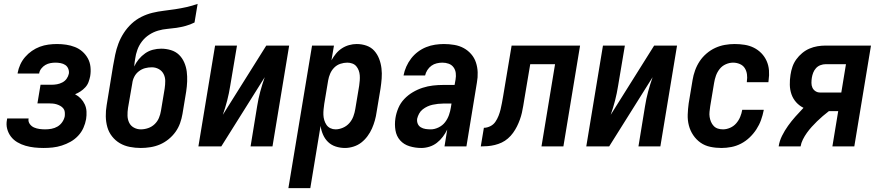

<svg xmlns="http://www.w3.org/2000/svg" viewBox="-20 -755 4540 990"><path d="M205 8Q181 8 157.5 5.5Q134 3 111.5 -3.5Q89 -10 69.5 -21.5Q50 -33 36.5 -50.5Q23 -68 17 -90.5Q11 -113 16 -138L17 -144H128L127 -142Q125 -127 134 -115Q143 -103 156 -97.5Q169 -92 183.5 -90Q198 -88 213 -88Q229 -88 245.5 -91Q262 -94 276.5 -102.5Q291 -111 301 -125.5Q311 -140 314 -156Q315 -167 314 -177.5Q313 -188 306.5 -196Q300 -204 291 -209Q282 -214 272.5 -217Q263 -220 252 -221Q241 -222 230 -222H173L189 -318H246Q260 -318 274 -320.5Q288 -323 301.5 -330Q315 -337 323.5 -349Q332 -361 335 -375Q337 -388 332 -400.5Q327 -413 316.5 -420Q306 -427 292.5 -429.5Q279 -432 266 -432Q253 -432 239.5 -429.5Q226 -427 214 -420Q202 -413 193 -401.5Q184 -390 182 -377V-376H71V-379Q75 -401 84.5 -422Q94 -443 109.5 -461Q125 -479 144.5 -492.5Q164 -506 185.5 -514Q207 -522 229.5 -525Q252 -528 274 -528Q298 -528 321.5 -524.5Q345 -521 366.5 -512.5Q388 -504 405 -489Q422 -474 433 -454Q444 -434 446.5 -410Q449 -386 445 -362Q442 -347 436.5 -332Q431 -317 420 -305Q409 -293 395.5 -284Q382 -275 367 -269Q384 -260 396.5 -247Q409 -234 417 -217Q425 -200 426 -180Q427 -160 424 -141Q420 -118 410 -95.5Q400 -73 382.5 -54.5Q365 -36 343.5 -24Q322 -12 298.5 -4.5Q275 3 251.5 5.5Q228 8 205 8Z M706 8Q677 8 649 2.5Q621 -3 598 -16.5Q575 -30 558 -51.5Q541 -73 533.5 -99.5Q526 -126 525.5 -155Q525 -184 530 -213L563 -415Q568 -444 574 -473Q580 -502 590.5 -530Q601 -558 618 -584.5Q635 -611 658 -632.5Q681 -654 709 -668Q737 -682 766 -689Q795 -696 824.5 -699.5Q854 -703 883.5 -707.5Q913 -712 942 -718.5Q971 -725 999 -735L983 -639Q961 -628 937.5 -621.5Q914 -615 890 -611.5Q866 -608 842.5 -606Q819 -604 795 -597Q771 -590 749.5 -576Q728 -562 712.5 -542Q697 -522 688.5 -498.5Q680 -475 677 -452Q675 -442 674 -432Q673 -422 672 -412Q681 -432 695.5 -449.5Q710 -467 728.5 -480Q747 -493 768.5 -498.5Q790 -504 811 -504Q837 -504 861.5 -496.5Q886 -489 903 -472.5Q920 -456 930 -433Q940 -410 943 -385.5Q946 -361 945 -335Q944 -309 940 -283L921 -168Q917 -144 908.5 -120Q900 -96 885 -75Q870 -54 849 -37Q828 -20 804.5 -10Q781 0 755.5 4Q730 8 706 8ZM706 -88Q725 -88 744 -94.5Q763 -101 777.5 -115Q792 -129 799.5 -147Q807 -165 810 -184L829 -298Q832 -318 832 -337.5Q832 -357 823.5 -373.5Q815 -390 798.5 -399Q782 -408 763 -408Q745 -408 728 -403.5Q711 -399 696 -387.5Q681 -376 672.5 -359.5Q664 -343 662 -325L640 -198Q637 -178 637.5 -158.5Q638 -139 646 -122.5Q654 -106 670.5 -97Q687 -88 706 -88Z M1003 0 1089 -520H1202L1167 -312Q1161 -274 1151.5 -237Q1142 -200 1129 -163L1353 -520H1471L1385 0H1272L1306 -208Q1312 -246 1322 -283Q1332 -320 1345 -357L1121 0Z M1467 215 1589 -520H1702L1689 -444Q1699 -462 1712 -478Q1725 -494 1742.5 -505.5Q1760 -517 1780 -522.5Q1800 -528 1819 -528Q1846 -528 1870 -519.5Q1894 -511 1910 -493Q1926 -475 1935 -451.5Q1944 -428 1947 -402.5Q1950 -377 1948 -350.5Q1946 -324 1942 -298L1922 -178Q1919 -156 1913 -134.5Q1907 -113 1898 -92.5Q1889 -72 1875 -53Q1861 -34 1843 -20Q1825 -6 1802.5 1Q1780 8 1759 8Q1734 8 1711 0.5Q1688 -7 1671.5 -23Q1655 -39 1645.5 -61Q1636 -83 1633 -106L1580 215ZM1710 -88Q1729 -88 1748.5 -96.5Q1768 -105 1781.5 -120.5Q1795 -136 1802 -155Q1809 -174 1812 -193L1832 -313Q1834 -327 1835 -340.5Q1836 -354 1835 -367Q1834 -380 1829.5 -392Q1825 -404 1817 -413.5Q1809 -423 1796.5 -427.5Q1784 -432 1771 -432Q1753 -432 1735 -426Q1717 -420 1703.5 -406.5Q1690 -393 1682.5 -375.5Q1675 -358 1672 -340L1652 -220Q1650 -206 1648.5 -191.5Q1647 -177 1647.5 -163Q1648 -149 1652 -135.5Q1656 -122 1663.5 -111Q1671 -100 1683.5 -94Q1696 -88 1710 -88Z M2152 8Q2121 8 2091.5 -1Q2062 -10 2043 -31.5Q2024 -53 2019 -83.5Q2014 -114 2019 -146Q2023 -172 2034 -198Q2045 -224 2064.5 -244.5Q2084 -265 2108.5 -279.5Q2133 -294 2159.5 -302.5Q2186 -311 2212.5 -314Q2239 -317 2265 -317H2324L2329 -345Q2332 -362 2330 -378.5Q2328 -395 2318.5 -408Q2309 -421 2293.5 -426.5Q2278 -432 2261 -432Q2247 -432 2232 -428.5Q2217 -425 2204.5 -416Q2192 -407 2183.5 -393.5Q2175 -380 2172 -366H2061V-367Q2065 -389 2075 -411.5Q2085 -434 2100 -453.5Q2115 -473 2135 -488Q2155 -503 2177.5 -512Q2200 -521 2223.5 -524.5Q2247 -528 2269 -528Q2296 -528 2322.5 -523.5Q2349 -519 2371 -507Q2393 -495 2409.5 -476Q2426 -457 2434 -433Q2442 -409 2443 -382.5Q2444 -356 2439 -329L2385 0H2272L2286 -87Q2277 -68 2263.5 -50Q2250 -32 2232.5 -18.5Q2215 -5 2194 1.5Q2173 8 2152 8ZM2201 -88Q2221 -88 2241.5 -98Q2262 -108 2275 -125Q2288 -142 2295 -162Q2302 -182 2305 -202L2308 -221H2265Q2252 -221 2238.5 -219.5Q2225 -218 2211 -215Q2197 -212 2184 -206Q2171 -200 2159.5 -191Q2148 -182 2141 -169Q2134 -156 2131 -143Q2129 -129 2134 -117Q2139 -105 2150 -98.5Q2161 -92 2174 -90Q2187 -88 2201 -88Z M2459 0 2475 -96Q2491 -96 2507.5 -104Q2524 -112 2534 -126.5Q2544 -141 2550.5 -157.5Q2557 -174 2561 -190.5Q2565 -207 2568 -223.5Q2571 -240 2574 -257L2618 -520H2971L2885 0H2772L2842 -424H2714L2684 -246Q2681 -228 2678 -209.5Q2675 -191 2671 -173.5Q2667 -156 2660.5 -138Q2654 -120 2645.5 -103Q2637 -86 2625.5 -70Q2614 -54 2599 -41Q2584 -28 2567 -20Q2550 -12 2531.5 -7.5Q2513 -3 2495 -1.5Q2477 0 2459 0Z M3003 0 3089 -520H3202L3167 -312Q3161 -274 3151.5 -237Q3142 -200 3129 -163L3353 -520H3471L3385 0H3272L3306 -208Q3312 -246 3322 -283Q3332 -320 3345 -357L3121 0Z M3700 8Q3670 8 3642 2Q3614 -4 3592 -19.5Q3570 -35 3554.5 -58Q3539 -81 3532 -108Q3525 -135 3526 -164Q3527 -193 3531 -222L3551 -342Q3555 -367 3564 -392Q3573 -417 3587.5 -439Q3602 -461 3623 -479Q3644 -497 3668 -508Q3692 -519 3717.5 -523.5Q3743 -528 3768 -528Q3794 -528 3819.5 -524Q3845 -520 3867 -509Q3889 -498 3906 -480.5Q3923 -463 3933 -440.5Q3943 -418 3945 -392.5Q3947 -367 3943 -340L3942 -331H3831V-336Q3834 -354 3831.5 -372Q3829 -390 3820 -404Q3811 -418 3794.5 -425Q3778 -432 3760 -432Q3741 -432 3722 -423.5Q3703 -415 3690.5 -399Q3678 -383 3671.5 -364.5Q3665 -346 3662 -327L3642 -207Q3640 -193 3638.5 -179Q3637 -165 3639 -152Q3641 -139 3646 -127Q3651 -115 3660 -105.5Q3669 -96 3681.5 -92Q3694 -88 3708 -88Q3726 -88 3744.5 -96Q3763 -104 3776 -119Q3789 -134 3796.5 -152Q3804 -170 3807 -188V-189H3918V-187Q3913 -161 3904 -136Q3895 -111 3880 -88Q3865 -65 3845 -46Q3825 -27 3801 -14.5Q3777 -2 3751 3Q3725 8 3700 8Z M3995 0Q3999 -28 4012.5 -55Q4026 -82 4043.5 -106.5Q4061 -131 4081.5 -154Q4102 -177 4123 -199Q4101 -210 4085 -228Q4069 -246 4061 -269Q4053 -292 4052.5 -318Q4052 -344 4056 -369Q4059 -390 4066 -410.5Q4073 -431 4086 -449Q4099 -467 4116.5 -481.5Q4134 -496 4154 -504.5Q4174 -513 4195 -516.5Q4216 -520 4237 -520H4471L4385 0H4272L4302 -182H4254Q4238 -170 4222.5 -156.5Q4207 -143 4193 -129.5Q4179 -116 4165.5 -101Q4152 -86 4140.5 -70Q4129 -54 4120 -36Q4111 -18 4108 0ZM4208 -278H4318L4342 -424H4237Q4224 -424 4210.5 -419Q4197 -414 4187.5 -403.5Q4178 -393 4173 -380Q4168 -367 4166 -354Q4164 -341 4164 -327.5Q4164 -314 4169 -303Q4174 -292 4184.5 -285Q4195 -278 4208 -278Z"/></svg>

Font: Iosevka Term Curly Oblique
Style: Bold
Weight: 700
Italic angle: -9°
Designer: Belleve Invis
Foundry: Belleve Invis
Version: Version 32.3.0